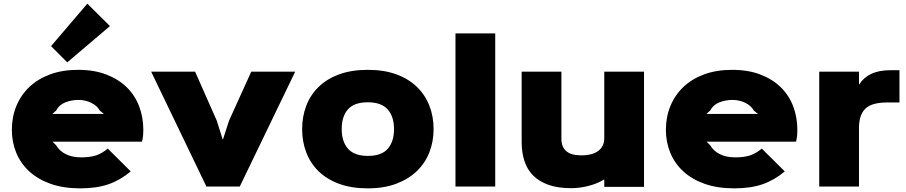

<svg xmlns="http://www.w3.org/2000/svg" viewBox="-20 -1023 4969 1053"><path d="M583 -880 349 -681 260 -770 459 -1003ZM766 -311Q766 -297 765 -283Q764 -269 759 -246H268L288 -226Q306 -195 341 -177.5Q376 -160 425 -160Q475 -160 507.5 -171Q540 -182 571 -208L697 -83Q640 -35 575 -12.5Q510 10 420 10Q327 10 257 -15Q187 -40 140 -83.5Q93 -127 69 -185.5Q45 -244 45 -311Q45 -381 69.5 -441Q94 -501 140.5 -545.5Q187 -590 254.5 -615Q322 -640 408 -640Q497 -640 564 -614Q631 -588 676 -543.5Q721 -499 743.5 -439Q766 -379 766 -311ZM550 -398 527 -417Q513 -443 480.5 -459Q448 -475 410 -475Q372 -475 338 -461.5Q304 -448 288 -417L267 -398Z M1599 -630 1295 0H1112L809 -630H1050L1169 -361L1201 -259H1203L1236 -361L1358 -630Z M2358 -315Q2358 -247 2335 -188Q2312 -129 2266.5 -85Q2221 -41 2153.5 -15.5Q2086 10 1997 10Q1907 10 1839.5 -15Q1772 -40 1727 -84Q1682 -128 1659.5 -187.5Q1637 -247 1637 -315Q1637 -383 1659.5 -442.5Q1682 -502 1727 -546Q1772 -590 1839.5 -615Q1907 -640 1997 -640Q2087 -640 2154.5 -615Q2222 -590 2267 -546Q2312 -502 2335 -443Q2358 -384 2358 -315ZM2141 -315Q2141 -383 2106.5 -422.5Q2072 -462 1997 -462Q1922 -462 1888 -423Q1854 -384 1854 -315Q1854 -247 1888.5 -207.5Q1923 -168 1998 -168Q2073 -168 2107 -207.5Q2141 -247 2141 -315Z M2696 0H2478V-840H2696Z M3512 2H3294V-38H3292Q3254 -15 3206 -3Q3158 9 3112 9Q3039 9 2987.5 -9.5Q2936 -28 2903.5 -61Q2871 -94 2856 -140.5Q2841 -187 2841 -244V-630H3059V-262Q3059 -171 3167 -171Q3230 -171 3262 -196Q3294 -221 3294 -265V-630H3512Z M4353 -311Q4353 -297 4352 -283Q4351 -269 4346 -246H3855L3875 -226Q3893 -195 3928 -177.5Q3963 -160 4012 -160Q4062 -160 4094.5 -171Q4127 -182 4158 -208L4284 -83Q4227 -35 4162 -12.5Q4097 10 4007 10Q3914 10 3844 -15Q3774 -40 3727 -83.5Q3680 -127 3656 -185.5Q3632 -244 3632 -311Q3632 -381 3656.5 -441Q3681 -501 3727.5 -545.5Q3774 -590 3841.5 -615Q3909 -640 3995 -640Q4084 -640 4151 -614Q4218 -588 4263 -543.5Q4308 -499 4330.5 -439Q4353 -379 4353 -311ZM4137 -398 4114 -417Q4100 -443 4067.5 -459Q4035 -475 3997 -475Q3959 -475 3925 -461.5Q3891 -448 3875 -417L3854 -398Z M4913 -461H4845Q4761 -461 4726 -427Q4691 -393 4691 -320V0H4473V-630H4691V-561H4693Q4716 -598 4758.5 -618Q4801 -638 4865 -638H4913Z"/></svg>

Font: TypoPRO Sinkin Sans
Style: 900 X Black
Weight: 950
Designer: Keith Bates
Foundry: K-Type
Version: Sinkin Sans (version 1.0)  by Keith Bates   •   © 2014   www